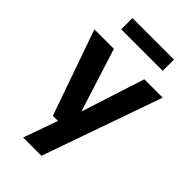

<svg xmlns="http://www.w3.org/2000/svg" viewBox="-289 -850 1161 1161"><g transform="rotate(45 292.0 -269.0)"><path d="M157 220 235.5 0 290.5 -126 426.5 -547H583.5L313.5 220ZM191.5 0 -0.5 -547H166L339.5 0ZM114 -662V-758H469V-662Z"/></g></svg>

Font: Encode Sans Condensed Thin
Style: Bold
Weight: 700
Version: Version 3.002